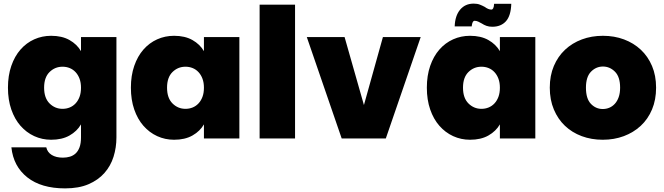

<svg xmlns="http://www.w3.org/2000/svg" viewBox="-20 -766 3673 1062"><path d="M24 -281Q24 -348 42.5 -401.5Q61 -455 93.5 -492Q126 -529 169.5 -548.5Q213 -568 263 -568Q323 -568 364.5 -544.5Q406 -521 428 -483V-561H624V-6Q624 50 608 101Q592 152 557.5 191Q523 230 469.5 253Q416 276 340 276Q208 276 131 215Q54 154 43 49H236Q242 76 266 91Q290 106 328 106Q349 106 367 100.5Q385 95 398.5 82.5Q412 70 420 48.5Q428 27 428 -6V-78Q406 -40 364.5 -16.5Q323 7 263 7Q213 7 169.5 -13Q126 -33 93.5 -70Q61 -107 42.5 -160.5Q24 -214 24 -281ZM428 -281Q428 -309 420 -330.5Q412 -352 398 -367Q384 -382 365.5 -389.5Q347 -397 326 -397Q284 -397 254 -367.5Q224 -338 224 -281Q224 -224 254 -194Q284 -164 326 -164Q347 -164 365.5 -171.5Q384 -179 398 -194Q412 -209 420 -230.5Q428 -252 428 -281Z M704 -281Q704 -348 722.5 -401.5Q741 -455 773.5 -492Q806 -529 849.5 -548.5Q893 -568 943 -568Q1003 -568 1044.5 -544.5Q1086 -521 1108 -483V-561H1304V0H1108V-78Q1086 -40 1044.5 -16.5Q1003 7 943 7Q893 7 849.5 -13Q806 -33 773.5 -70Q741 -107 722.5 -160.5Q704 -214 704 -281ZM1108 -281Q1108 -309 1100 -330.5Q1092 -352 1078 -367Q1064 -382 1045.5 -389.5Q1027 -397 1006 -397Q964 -397 934 -367.5Q904 -338 904 -281Q904 -224 934 -194Q964 -164 1006 -164Q1027 -164 1045.5 -171.5Q1064 -179 1078 -194Q1092 -209 1100 -230.5Q1108 -252 1108 -281Z M1416 -740H1612V0H1416Z M1886 -561 1993 -185 2098 -561H2307L2114 0H1870L1677 -561Z M2341 -281Q2341 -348 2359.5 -401.5Q2378 -455 2410.5 -492Q2443 -529 2486.5 -548.5Q2530 -568 2580 -568Q2640 -568 2681.5 -544.5Q2723 -521 2745 -483V-561H2941V0H2745V-78Q2723 -40 2681.5 -16.5Q2640 7 2580 7Q2530 7 2486.5 -13Q2443 -33 2410.5 -70Q2378 -107 2359.5 -160.5Q2341 -214 2341 -281ZM2745 -281Q2745 -309 2737 -330.5Q2729 -352 2715 -367Q2701 -382 2682.5 -389.5Q2664 -397 2643 -397Q2601 -397 2571 -367.5Q2541 -338 2541 -281Q2541 -224 2571 -194Q2601 -164 2643 -164Q2664 -164 2682.5 -171.5Q2701 -179 2715 -194Q2729 -209 2737 -230.5Q2745 -252 2745 -281ZM2495 -620Q2497 -679 2525 -712.5Q2553 -746 2600 -746Q2620 -746 2634 -740.5Q2648 -735 2661 -728Q2681 -713 2698 -713Q2704 -713 2708 -720Q2712 -727 2713 -745H2808Q2806 -679 2778.5 -648.5Q2751 -618 2703 -618Q2685 -618 2671 -623Q2657 -628 2645 -636Q2636 -641 2626 -646Q2616 -651 2605 -651Q2599 -651 2595 -644Q2591 -637 2589 -620Z M3609 -281Q3609 -214 3586.5 -160.5Q3564 -107 3524 -70Q3484 -33 3430.5 -13Q3377 7 3314 7Q3251 7 3197.5 -13Q3144 -33 3105 -70Q3066 -107 3043.5 -160.5Q3021 -214 3021 -281Q3021 -348 3043.5 -401Q3066 -454 3105.5 -491Q3145 -528 3198.5 -548Q3252 -568 3315 -568Q3378 -568 3431.5 -548Q3485 -528 3524.5 -491Q3564 -454 3586.5 -401Q3609 -348 3609 -281ZM3221 -281Q3221 -220 3248.5 -191.5Q3276 -163 3314 -163Q3333 -163 3350 -170Q3367 -177 3380.5 -191.5Q3394 -206 3402 -228.5Q3410 -251 3410 -281Q3410 -341 3381.5 -369.5Q3353 -398 3315 -398Q3277 -398 3249 -369.5Q3221 -341 3221 -281Z"/></svg>

Font: SVN-Poppins ExtraBold
Style: Regular
Weight: 800
Designer: Ninad Kale (Devanagari), Jonny Pinhorn (Latin)
Foundry: Indian Type Foundry
Version: Version 3.002 2017; ttfautohint (v1.8.3)